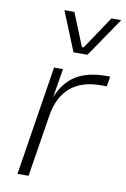

<svg xmlns="http://www.w3.org/2000/svg" viewBox="-90 -854 596 908"><g transform="rotate(10 208.5 -400.5)"><path d="M60 0 143 -525H186L163 -386Q191 -458 247 -493.5Q303 -529 394 -529H412L404 -481H376Q282 -481 228 -433.5Q174 -386 160 -294L113 0ZM221 -612 144 -801H192L256 -643H264L370 -801H417L288 -612Z"/></g></svg>

Font: Sora ExtraLight
Style: Italic
Weight: 200
Designer: Jonathan Barnbrook, Juli√°n Moncada
Version: Version 1.000